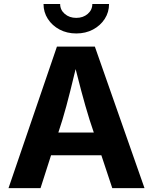

<svg xmlns="http://www.w3.org/2000/svg" viewBox="-20 -967 787 987"><path d="M23.8 0 272.7 -727.5H467.6L722.8 0H557.1L440.5 -351Q419.3 -418.9 397.7 -499.9Q376.1 -580.8 352.2 -676.2H384.5Q361.3 -580.3 341.1 -499Q320.9 -417.6 300.8 -351L188.4 0ZM179.3 -168.8V-285.8H567.3V-168.8ZM372.1 -795Q324.4 -795 286.4 -815.1Q248.3 -835.3 226 -869.8Q203.7 -904.3 203.7 -946.6H289.2Q289.2 -916 312.9 -895.6Q336.6 -875.1 372.1 -875.1Q407.4 -875.1 431 -895.6Q454.6 -916 454.6 -946.6H540.6Q540.6 -904.3 518.4 -869.9Q496.2 -835.5 458.1 -815.2Q420.1 -795 372.1 -795Z"/></svg>

Font: Adwaita Sans
Style: Regular
Weight: 400
Designer: Rasmus Andersson
Foundry: rsms
Version: Version 4.001;git-9221beed3